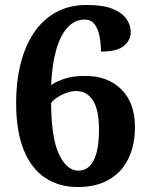

<svg xmlns="http://www.w3.org/2000/svg" viewBox="-20 -744 599 774"><path d="M293 10Q219 10 163 -26.5Q107 -63 76 -138.5Q45 -214 45 -330Q45 -413 62.5 -484.5Q80 -556 115 -609.5Q150 -663 204 -693.5Q258 -724 330 -724Q395 -724 433.5 -708.5Q472 -693 489.5 -668Q507 -643 507 -614Q507 -583 480 -559.5Q453 -536 387 -536Q387 -566 381.5 -596Q376 -626 362 -645.5Q348 -665 321 -665Q282 -665 253 -634Q224 -603 207 -544.5Q190 -486 186 -401Q206 -415 239.5 -426.5Q273 -438 324 -438Q415 -438 469.5 -383.5Q524 -329 524 -231Q524 -160 498 -105.5Q472 -51 420.5 -20.5Q369 10 293 10ZM296 -56Q322 -56 340.5 -73.5Q359 -91 369 -127.5Q379 -164 379 -221Q379 -302 354.5 -339.5Q330 -377 287 -377Q269 -377 249 -370Q229 -363 212 -352Q195 -341 186 -329Q187 -185 218.5 -120.5Q250 -56 296 -56Z"/></svg>

Font: Noto Serif Gujarati
Style: Bold
Weight: 700
Version: Version 2.102